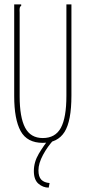

<svg xmlns="http://www.w3.org/2000/svg" viewBox="-20 -643 390 879"><path d="M176 11Q104 11 74.5 -43Q45 -97 45 -203V-623H77V-616Q72 -614 70.5 -607.5Q69 -601 70 -584V-202Q70 -106 95 -58.5Q120 -11 176 -11Q233 -11 258.5 -57.5Q284 -104 284 -205V-623H307V-206Q307 -89 275.5 -39Q244 11 176 11ZM207 195 203 216Q177 216 156 198Q135 180 135 140Q135 99 157.5 61Q180 23 210 -14L227 -4Q198 27 177 66Q156 105 156 137Q156 166 169 179.5Q182 193 207 195Z"/></svg>

Font: Inconsolata ExtraCondensed ExtraLight
Style: Regular
Weight: 200
Width: 2
Monospace: yes
Designer: Raph Levien, Cyreal, Brenton Simpson
Foundry: Raph Levien, Cyreal, Google
Version: Version 3.001; ttfautohint (v1.8.2.53-6de2)